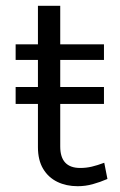

<svg xmlns="http://www.w3.org/2000/svg" viewBox="-20 -631 416 663"><path d="M34 -272V-330.5H339V-272ZM248 12Q209 12 178 -3Q147 -18 129 -48Q111 -78 111 -123V-611H188V-125Q188 -51 257 -51Q277.5 -51 296.8 -55.5Q316 -60 340 -69L351 -13Q325.5 -2 300.2 5Q275 12 248 12ZM34 -424V-478H339V-424Z"/></svg>

Font: Karla
Style: Regular
Weight: 400
Designer: Jonathan Pinhorn
Version: Version 2.004;gftools[0.9.33]